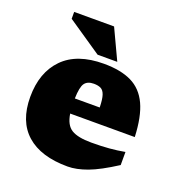

<svg xmlns="http://www.w3.org/2000/svg" viewBox="-134 -845 909 972"><g transform="rotate(20 320.5 -358.5)"><path d="M332.5 -537Q423.5 -537 482 -508.5Q540.5 -480 570.8 -415.2Q601 -350.5 605.5 -241.5H257.5Q266.5 -182 301 -161Q335.5 -140 407.5 -140Q461 -140 503.5 -143.5Q546 -147 587 -154.5V-84Q500 -28 441.8 -6.5Q383.5 15 336.5 15Q192 15 115.2 -53Q38.5 -121 38.5 -252Q38.5 -384 113.2 -460.5Q188 -537 332.5 -537ZM319 -424.5Q285 -424.5 270 -404Q255 -383.5 253.5 -321.5H387.5Q386.5 -366 379 -388Q371.5 -410 356.8 -417.2Q342 -424.5 319 -424.5ZM392 -569H286L100.5 -695V-732H315.5Z"/></g></svg>

Font: Newsreader 6pt ExtraBold
Style: Regular
Weight: 800
Designer: Hugues Gentile
Foundry: Production Type
Version: Version 1.003; ttfautohint (v1.8.3)